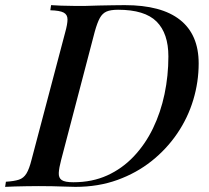

<svg xmlns="http://www.w3.org/2000/svg" viewBox="-53 -728 813 748"><path d="M721 -481Q721 -409 700 -339Q679 -269 637.5 -208Q596 -147 537.5 -100.5Q479 -54 404.5 -27Q330 0 241 0Q226 0 201.5 -1Q177 -2 150 -2.5Q123 -3 97 -3Q74 -3 49.5 -2.5Q25 -2 3.5 -1.5Q-18 -1 -33 0L-30 -20Q2 -22 20.5 -28Q39 -34 50 -52Q61 -70 70 -106L201 -602Q210 -634 210 -652.5Q210 -671 195 -679Q180 -687 143 -688L146 -708Q162 -707 184.5 -706Q207 -705 233 -705Q259 -705 282 -705Q304 -706 332 -706.5Q360 -707 387 -707.5Q414 -708 433 -708Q576 -708 648.5 -650.5Q721 -593 721 -481ZM233 -18Q306 -18 364.5 -44.5Q423 -71 468 -118.5Q513 -166 543 -228Q573 -290 588 -361.5Q603 -433 603 -508Q603 -598 557 -644Q511 -690 407 -690Q378 -690 362 -683Q346 -676 336 -658Q326 -640 316 -604L185 -104Q177 -74 176 -54.5Q175 -35 187.5 -26.5Q200 -18 233 -18Z"/></svg>

Font: Playfair Display Medium
Style: Italic
Weight: 500
Italic angle: -14°
Designer: Claus Eggers Sørensen
Foundry: Claus Eggers Sørensen
Version: Version 1.203